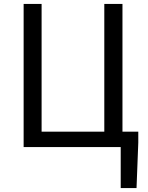

<svg xmlns="http://www.w3.org/2000/svg" viewBox="-20 -753 758 983"><path d="M598 210V0H101V-733H193V-79H514V-733H607V-79H688V-23L679 210Z"/></svg>

Font: Noto Sans TC
Style: Regular
Weight: 400
Designer: Ryoko NISHIZUKA  (kana, bopomofo & ideographs); Paul D. Hunt (Latin, Greek & Cyrillic); Sandoll Communications , Soo-you
Foundry: Adobe
Version: Version 2.004-H2;hotconv 1.0.118;makeotfexe 2.5.65603